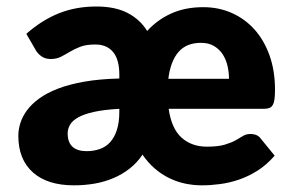

<svg xmlns="http://www.w3.org/2000/svg" viewBox="-20 -548 874 576"><path d="M590 -526.5Q636 -526.5 675.5 -509Q715 -491.5 743.8 -459.2Q772.5 -427 788.8 -381.2Q805 -335.5 805 -279Q805 -261.5 803.5 -250.5Q802 -239.5 798.2 -233Q794.5 -226.5 788 -224Q781.5 -221.5 771 -221.5H486Q494.5 -162 524.8 -135Q555 -108 601 -108Q634.5 -108 654.2 -114Q674 -120 686.8 -127Q699.5 -134 708.8 -140Q718 -146 731 -146Q752.5 -146 762 -132.5L804 -81Q780 -53.5 752.8 -36.2Q725.5 -19 697 -9.2Q668.5 0.5 640.2 4.2Q612 8 586 8Q560.5 8 535.5 2.8Q510.5 -2.5 487.5 -13.8Q464.5 -25 444.2 -42.5Q424 -60 407.5 -84Q391.5 -60 369.2 -42.5Q347 -25 320.5 -13.8Q294 -2.5 264 2.8Q234 8 202 8Q122 8 78.5 -31Q35 -70 35 -140.5Q35 -159 41 -178.5Q47 -198 60.8 -216.8Q74.5 -235.5 97.2 -252.2Q120 -269 153.8 -282Q187.5 -295 233 -303Q278.5 -311 338 -312.5V-324Q338 -369.5 319.2 -392Q300.5 -414.5 266 -414.5Q238.5 -414.5 221 -407.8Q203.5 -401 189.8 -392.8Q176 -384.5 163 -377.8Q150 -371 132 -371Q116 -371 104.8 -378.8Q93.5 -386.5 87 -398L59 -446.5Q106 -488 157 -508.2Q208 -528.5 269 -528.5Q325.5 -528.5 363 -509Q400.5 -489.5 421.5 -455Q451 -488 493 -507.2Q535 -526.5 590 -526.5ZM583 -419.5Q539 -419.5 515.2 -391.8Q491.5 -364 485 -311.5H667Q667 -330 662.8 -349.2Q658.5 -368.5 648.8 -384Q639 -399.5 622.8 -409.5Q606.5 -419.5 583 -419.5ZM338 -221.5Q291.5 -219 261.5 -212.2Q231.5 -205.5 214 -195.5Q196.5 -185.5 189.8 -173.2Q183 -161 183 -148Q183 -121 197.5 -107.8Q212 -94.5 240 -94.5Q261 -94.5 279 -100.8Q297 -107 310 -121Q323 -135 330.5 -157.8Q338 -180.5 338 -213.5Z"/></svg>

Font: LatoHex
Style: Regular
Weight: 900
Designer: Lukasz Dziedzic
Foundry: tyPoland Lukasz Dziedzic
Version: Version 1.104; Western+Polish opensource